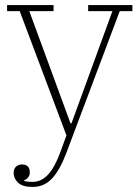

<svg xmlns="http://www.w3.org/2000/svg" viewBox="-20 -528 552 760"><path d="M109 212Q69 212 51.5 195Q34 178 34 157Q34 141 43 132Q52 123 67 123Q98 123 98 155Q98 166 91.5 174Q85 182 75 186V188Q82 190 90.5 191Q99 192 108 192Q143 192 169.5 164Q196 136 219 74L243 8L58 -484H8V-508H192V-484H96L259 -40H263L425 -484H329V-508H504V-484H454L242 79Q217 145 186 178.5Q155 212 109 212Z"/></svg>

Font: IBM Plex Serif ExtLt
Style: Regular
Weight: 200
Designer: Mike Abbink, Paul van der Laan, Pieter van Rosmalen
Foundry: Bold Monday
Version: Version 3.001